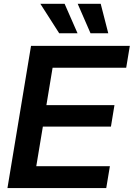

<svg xmlns="http://www.w3.org/2000/svg" viewBox="-20 -962 684 982"><path d="M18.1 0 138.7 -727.5H644L625.5 -615.7H249L217.3 -424.3H565.4L547.4 -314.5H199.2L165.5 -111.8H542L523.4 0ZM282.7 -792 186.5 -942.4H310.5L376.5 -792ZM442.9 -792 377.4 -942.4H495.1L533.7 -792Z"/></svg>

Font: Inter Display SemiBold
Style: Italic
Weight: 600
Italic angle: -9.39999°
Designer: Rasmus Andersson
Foundry: rsms
Version: Version 4.000;git-a52131595